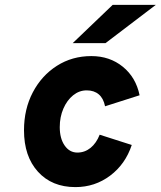

<svg xmlns="http://www.w3.org/2000/svg" viewBox="-20 -752 656 784"><path d="M288 12Q192 12 135 -50.8Q78 -113.5 78 -220Q78 -306.5 114 -375Q150 -443.5 212.2 -483.2Q274.5 -523 353 -523Q428 -523 481.5 -479.5Q535 -436 550 -363L409 -318Q402.5 -350.5 383.2 -366.8Q364 -383 334 -383Q303.5 -383 278.5 -362.8Q253.5 -342.5 238.8 -308.5Q224 -274.5 224 -233Q224 -186.5 244 -157.8Q264 -129 296 -129Q326 -129 349.8 -148.2Q373.5 -167.5 387 -202L518 -160Q492 -81.5 429.8 -34.8Q367.5 12 288 12ZM277 -576 440 -732H616L411 -576Z"/></svg>

Font: Overpass Black
Style: Italic
Weight: 900
Italic angle: -10°
Designer: Delve Withrington, Dave Bailey, Thomas Jockin
Foundry: Delve Fonts LLC
Version: Version 4.000